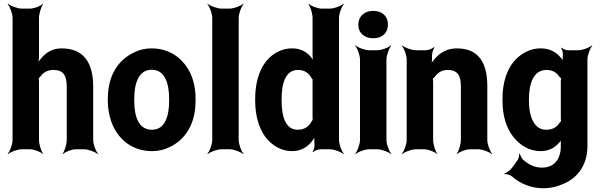

<svg xmlns="http://www.w3.org/2000/svg" viewBox="-20 -796 3206 1024"><path d="M265 -423C316 -423 336 -395 336 -334V-50C336 -26 324 11 314 24L316 26C327 14 362 0 386 0H427C451 0 488 14 501 26L503 24C491 11 477 -26 477 -50V-333C477 -460 428 -538 308 -538C262 -538 229 -518 204 -490C195 -480 182 -464 177 -455L181 -453C185 -463 188 -481 188 -496V-700C188 -724 200 -761 210 -774L209 -776C198 -764 162 -750 138 -750H97C73 -750 36 -764 23 -776L21 -774C33 -761 47 -724 47 -700V-50C47 -26 33 11 21 24L23 26C36 14 73 0 97 0H138C162 0 198 14 209 26L210 24C200 11 188 -26 188 -50V-361C188 -365 187 -380 185 -381L183 -377C185 -376 193 -385 195 -387C210 -409 233 -423 265 -423Z M555 -269V-259C555 -220 561 -185 572 -152C603 -58 682 10 790 10C824 10 855 3 881 -10C968 -49 1023 -134 1023 -259V-269C1023 -308 1018 -343 1007 -376C975 -470 897 -538 789 -538C755 -538 725 -531 699 -518C611 -479 555 -394 555 -269ZM882 -269V-259C882 -176 860 -104 790 -104C719 -104 696 -175 696 -259V-269C696 -351 719 -424 789 -424C859 -424 882 -352 882 -269Z M1253 -50V-700C1253 -724 1267 -761 1279 -774L1277 -776C1264 -764 1227 -750 1203 -750H1162C1138 -750 1101 -764 1088 -776L1086 -774C1098 -761 1112 -724 1112 -700V-50C1112 -26 1098 11 1086 24L1088 26C1101 14 1138 0 1162 0H1203C1227 0 1264 14 1277 26L1279 24C1267 11 1253 -26 1253 -50Z M1647 13 1650 15C1656 8 1677 0 1689 0H1738C1762 0 1799 14 1812 26L1814 24C1802 11 1788 -26 1788 -50V-700C1788 -724 1802 -761 1814 -774L1812 -776C1799 -764 1762 -750 1738 -750H1697C1673 -750 1638 -764 1627 -776L1625 -774C1635 -761 1647 -724 1647 -700V-502C1647 -489 1649 -472 1653 -464L1657 -465C1653 -474 1642 -488 1634 -497C1611 -522 1580 -538 1538 -538C1510 -538 1485 -532 1460 -519C1382 -479 1341 -387 1341 -268V-258C1341 -179 1361 -112 1395 -66C1427 -24 1476 10 1537 10C1583 10 1615 -9 1639 -37C1647 -47 1660 -63 1663 -73L1660 -74C1656 -65 1655 -46 1657 -32C1660 -19 1654 5 1647 13ZM1647 -356V-172C1647 -170 1647 -156 1648 -155L1651 -159C1650 -160 1644 -152 1643 -150C1629 -123 1605 -104 1568 -104C1501 -104 1482 -178 1482 -258V-268C1482 -348 1501 -423 1569 -423C1606 -423 1629 -405 1643 -377C1644 -376 1650 -368 1651 -369L1648 -373C1647 -372 1647 -358 1647 -356Z M2041 -50V-478C2041 -502 2055 -539 2067 -552L2065 -554C2052 -542 2015 -528 1991 -528H1950C1926 -528 1889 -542 1876 -554L1874 -552C1886 -539 1900 -502 1900 -478V-50C1900 -26 1886 11 1874 24L1876 26C1889 14 1926 0 1950 0H1991C2015 0 2052 14 2065 26L2067 24C2055 11 2041 -26 2041 -50ZM1970 -592C2017 -592 2049 -619 2049 -665C2049 -711 2017 -738 1970 -738C1924 -738 1891 -709 1891 -665C1891 -619 1924 -592 1970 -592Z M2367 -423C2417 -423 2438 -397 2438 -337V-50C2438 -26 2426 11 2416 24L2418 26C2429 14 2464 0 2488 0H2529C2553 0 2590 14 2603 26L2605 24C2593 11 2579 -26 2579 -50V-336C2579 -460 2534 -538 2416 -538C2368 -538 2330 -517 2303 -487C2294 -477 2280 -460 2275 -450L2279 -448C2283 -459 2285 -478 2284 -493V-498C2283 -511 2291 -534 2297 -542L2294 -545C2288 -537 2265 -528 2251 -528H2199C2175 -528 2138 -542 2125 -554L2123 -552C2135 -539 2149 -502 2149 -478V-50C2149 -26 2135 11 2123 24L2125 26C2138 14 2175 0 2199 0H2240C2264 0 2300 14 2311 26L2312 24C2302 11 2290 -26 2290 -50V-359C2290 -362 2289 -378 2287 -379L2285 -375C2287 -374 2296 -383 2298 -385C2312 -407 2336 -423 2367 -423Z M2971 -31V-17C2971 57 2933 98 2870 98C2829 98 2798 80 2770 56C2762 48 2754 32 2753 24H2749C2750 32 2747 48 2741 57L2710 100C2702 111 2680 127 2670 129L2671 133C2681 131 2702 137 2712 146C2753 183 2814 208 2876 208C2907 208 2937 203 2963 193C3049 165 3113 96 3113 -18V-478C3113 -502 3127 -539 3139 -552L3137 -554C3124 -542 3087 -528 3063 -528H3010C2999 -528 2981 -535 2976 -542L2973 -539C2978 -533 2983 -514 2982 -504V-502C2980 -489 2981 -471 2985 -462L2988 -464C2985 -473 2972 -488 2963 -497C2939 -522 2908 -538 2863 -538C2835 -538 2809 -532 2785 -519C2704 -479 2660 -389 2660 -268V-258C2660 -178 2681 -112 2717 -67C2750 -24 2801 10 2862 10C2907 10 2939 -8 2963 -36C2968 -41 2975 -49 2977 -55L2974 -56C2971 -51 2971 -39 2971 -31ZM2971 -361V-166C2971 -163 2972 -149 2973 -148L2976 -151C2974 -152 2967 -145 2965 -142C2951 -119 2928 -104 2893 -104C2877 -104 2863 -108 2851 -116C2817 -140 2801 -193 2801 -258V-268C2801 -349 2825 -423 2894 -423C2927 -423 2949 -409 2963 -387C2965 -385 2974 -376 2976 -377L2974 -381C2972 -380 2971 -364 2971 -361Z"/></svg>

Font: Asimov
Style: EdgeNar
Weight: 500
Designer: Google
Version: Version 2.000980: 2014